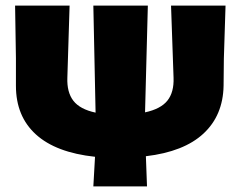

<svg xmlns="http://www.w3.org/2000/svg" viewBox="-20 -667 859 687"><path d="M509 -647 499 -265Q555 -277 579 -307Q603 -337 601 -389L592 -647H787L781 -457L780 -360Q778 -254 708 -189Q638 -124 502 -108L506 0H314L320 -106Q180 -121 108.5 -186Q37 -251 37 -360V-459L34 -647H229L221 -389Q219 -337 242.5 -306.5Q266 -276 322 -264L314 -647Z"/></svg>

Font: Alegreya Sans Black
Style: Regular
Weight: 900
Designer: Juan Pablo del Peral
Foundry: Huerta Tipografica
Version: Version 2.007